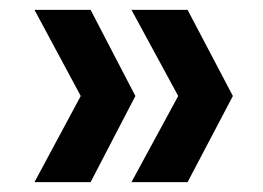

<svg xmlns="http://www.w3.org/2000/svg" viewBox="-20 -490 535 390"><path d="M164 -120H50L144 -295L50 -470H164L255 -295ZM361 -120H247L342 -295L247 -470H361L453 -295Z"/></svg>

Font: AWOL-DM SemiBold
Style: Regular
Weight: 600
Designer: Colophon Foundry, Jonny Pinhorn, Mikhail Sharanda
Foundry: Colophon Foundry
Version: Version 1.000;Glyphs 3.2.3 (3260)